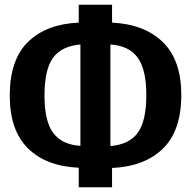

<svg xmlns="http://www.w3.org/2000/svg" viewBox="-20 -749 802 807"><path d="M451 -43V38H311V-44Q174 -50 97.5 -125.5Q21 -201 21 -347Q21 -498 98 -573Q175 -648 311 -654V-729H451V-654Q588 -647 665 -571.5Q742 -496 742 -350Q742 -199 664.5 -124Q587 -49 451 -43ZM595 -350Q595 -457 558.5 -507Q522 -557 444 -562V-135Q524 -142 559.5 -191.5Q595 -241 595 -350ZM318 -136V-562Q238 -555 202.5 -505.5Q167 -456 167 -347Q167 -240 203.5 -190.5Q240 -141 318 -136Z"/></svg>

Font: Fira Sans Condensed SemiBold
Style: Regular
Weight: 600
Width: 3
Designer: bBox Type GmbH & Carrois Corporate GbR & Edenspiekermann AG
Foundry: bBox Type GmbH & Carrois Corporate GbR & Edenspiekermann AG
Version: Version 4.301